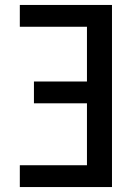

<svg xmlns="http://www.w3.org/2000/svg" viewBox="-20 -755 540 775"><path d="M60 0V-88H331V-338H117V-426H331V-647H60V-735H432V0Z"/></svg>

Font: Iosevka SS04 Semibold
Style: Regular
Weight: 600
Monospace: yes
Designer: Belleve Invis
Foundry: Belleve Invis
Version: Version 19.0.0; ttfautohint (v1.8.4)